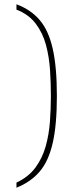

<svg xmlns="http://www.w3.org/2000/svg" viewBox="-20 -764 318 898"><path d="M57 90Q113 64 145.5 20Q178 -24 193.5 -79Q209 -134 213.5 -194.5Q218 -255 218 -315Q218 -375 214 -436.5Q210 -498 195 -554Q180 -610 147 -653.5Q114 -697 57 -719V-744Q124 -719 165.5 -670.5Q207 -622 226.5 -536.5Q246 -451 246 -315Q246 -180 226.5 -95Q207 -10 165.5 38.5Q124 87 57 114Z"/></svg>

Font: Noto Serif Thai Thin
Style: Regular
Weight: 250
Version: Version 2.001